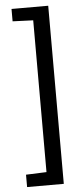

<svg xmlns="http://www.w3.org/2000/svg" viewBox="-60 -776 422 959"><g transform="rotate(-5 151.0 -296.5)"><path d="M36 150V88L139 84V-677L36 -681V-743H220V150Z"/></g></svg>

Font: Saira Semi Condensed
Style: Regular
Weight: 400
Width: 4
Designer: Hector Gatti with collaboration of the Omnibus-Type team
Foundry: Omnibus-Type
Version: Version 1.001; ttfautohint (v1.8)